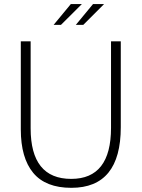

<svg xmlns="http://www.w3.org/2000/svg" viewBox="-20 -901 688 933"><path d="M326.7 11.7Q201.7 11.7 141.4 -61Q81.1 -133.8 81.1 -272V-700.2H128.9V-277.3Q128.9 -31.7 326.2 -31.7Q519.5 -31.7 519.5 -279.8V-700.2H566.9V-283.2Q566.9 11.7 326.7 11.7ZM432.1 -881.3H485.8L384.8 -780.3H348.6ZM324.2 -881.3H377.9L276.4 -780.3H240.7Z"/></svg>

Font: DavidDev Light
Style: Regular
Weight: 300
Designer: David.dev
Foundry: David.dev
Version: Version 1.001;FEAKit 1.0